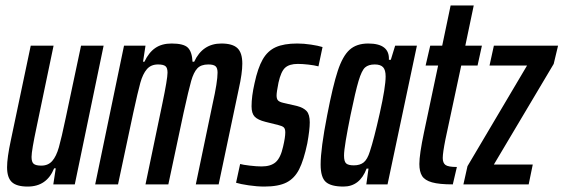

<svg xmlns="http://www.w3.org/2000/svg" viewBox="-20 -678 2072 706"><path d="M6 -63Q6 -98 20 -163L93 -510H177L115 -213Q96 -124 96 -101Q96 -82 104 -75.5Q112 -69 132 -69Q157 -69 172 -86Q187 -103 196.5 -136.5Q206 -170 222 -246L278 -510H361L255 0H176L185 -59H179Q152 8 82 8Q41 8 23.5 -8.5Q6 -25 6 -63Z M436 -510H515L506 -451H511Q527 -485 551 -501.5Q575 -518 611 -518Q655 -518 670.5 -503Q686 -488 688 -451H694Q725 -518 794 -518Q835 -518 853 -501Q871 -484 871 -444Q871 -409 858 -351L784 0H700L762 -297Q780 -377 780 -411Q780 -428 772.5 -434.5Q765 -441 746 -441Q719 -441 705.5 -426.5Q692 -412 683 -380.5Q674 -349 655 -263L599 0H515L577 -297Q596 -388 596 -411Q596 -429 588 -435Q580 -441 561 -441Q535 -441 520 -423.5Q505 -406 496 -373.5Q487 -341 470 -263L414 0H330Z M848 -6 863 -75Q873 -72 898.5 -69Q924 -66 942 -66Q976 -66 994 -82Q1012 -98 1021 -139Q1029 -173 1029 -191Q1029 -205 1023 -210Q1017 -215 1004 -218L956 -230Q928 -237 916.5 -249Q905 -261 905 -287Q905 -324 916 -372Q928 -428 946 -459.5Q964 -491 994 -504.5Q1024 -518 1073 -518Q1097 -518 1123.5 -514Q1150 -510 1166 -505L1151 -434Q1136 -438 1114 -440.5Q1092 -443 1075 -443Q1044 -443 1028.5 -429Q1013 -415 1004 -374Q997 -339 997 -327Q997 -314 1002.5 -308.5Q1008 -303 1021 -300L1073 -288Q1096 -282 1107.5 -269.5Q1119 -257 1119 -228Q1119 -201 1110 -151Q1097 -89 1080 -55.5Q1063 -22 1033.5 -7Q1004 8 952 8Q925 8 894.5 3.5Q864 -1 848 -6Z M1159 -73Q1159 -131 1183 -254Q1204 -363 1222 -417.5Q1240 -472 1265.5 -495Q1291 -518 1334 -518Q1413 -518 1410 -458H1417L1433 -510H1513L1405 0H1327L1335 -58H1328Q1303 8 1243 8Q1197 8 1178 -9Q1159 -26 1159 -73ZM1340 -121Q1355 -166 1376.5 -262Q1398 -358 1398 -397Q1398 -421 1388.5 -431Q1379 -441 1358 -441Q1335 -441 1322.5 -430Q1310 -419 1298.5 -380.5Q1287 -342 1269 -255Q1258 -201 1251.5 -162Q1245 -123 1245 -106Q1245 -84 1253 -77Q1261 -70 1281 -70Q1304 -70 1317.5 -81Q1331 -92 1340 -121Z M1522 -75Q1522 -110 1539 -191L1591 -437H1545L1562 -510H1606L1637 -658H1722L1691 -510H1752L1736 -437H1676L1618 -166Q1608 -116 1608 -97Q1608 -79 1618 -71.5Q1628 -64 1660 -64L1645 0Q1595 0 1568.5 -7.5Q1542 -15 1532 -31Q1522 -47 1522 -75Z M1684 0 1699 -67 1918 -437H1780L1796 -510H2032L2016 -443L1796 -73H1939L1924 0Z"/></svg>

Font: Saira Ultra Condensed SemiBold
Style: Italic
Weight: 600
Width: 1
Italic angle: -12°
Designer: Hector Gatti with collaboration of the Omnibus-Type team
Foundry: Omnibus-Type
Version: Version 1.001; ttfautohint (v1.8)